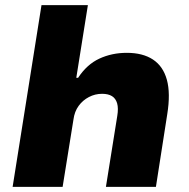

<svg xmlns="http://www.w3.org/2000/svg" viewBox="-20 -725 734 745"><path d="M29 0 141 -705H321L276 -423H283Q317 -475 365.5 -497.5Q414 -520 472 -520Q534 -520 573.5 -494Q613 -468 627.5 -415.5Q642 -363 629 -282L585 0H391L435 -275Q440 -305 434.5 -324Q429 -343 414.5 -352Q400 -361 376 -361Q349 -361 325 -348.5Q301 -336 285 -314Q269 -292 265 -261L223 0Z"/></svg>

Font: Nunito Sans 6pt Black
Style: Italic
Weight: 900
Italic angle: -9°
Version: Version 3.101;gftools[0.9.27]